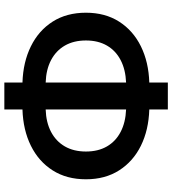

<svg xmlns="http://www.w3.org/2000/svg" viewBox="27 -807 812 906"><g transform="rotate(-90 433.0 -354.0)"><path d="M369.5 32V-55.5Q272.5 -58.5 198.2 -95.2Q124 -132 82 -198Q40 -264 40 -354.5Q40 -445.5 82 -511.5Q124 -577.5 198.2 -614.2Q272.5 -651 369.5 -654V-739.5H496.5V-654Q593 -651 667.5 -614.2Q742 -577.5 784 -511.5Q826 -445.5 826 -354.5Q826 -264 784 -198Q742 -132 667.5 -95.2Q593 -58.5 496.5 -55.5V32ZM369.5 -165V-544.5Q308 -542.5 263.5 -519Q219 -495.5 195 -453.8Q171 -412 171 -354.5Q171 -297 195 -255.5Q219 -214 263.5 -190.8Q308 -167.5 369.5 -165ZM496.5 -165Q558 -167.5 602.5 -190.8Q647 -214 671 -255.5Q695 -297 695 -354.5Q695 -412 671 -453.8Q647 -495.5 602.5 -519Q558 -542.5 496.5 -544.5Z"/></g></svg>

Font: Geologica Roman Medium
Style: Regular
Weight: 500
Designer: Sindre Bremnes, Frode Helland
Foundry: Monokrom Skriftforlag AS
Version: Version 1.010;gftools[0.9.28]